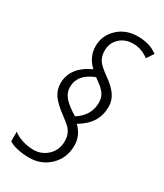

<svg xmlns="http://www.w3.org/2000/svg" viewBox="-180 -833 733 857"><g transform="rotate(30 186.0 -404.0)"><path d="M117.2 -87.9Q159.7 -87.9 189.9 -116.7Q220.2 -145.5 220.2 -190.9Q220.2 -209 215.3 -223.1Q210.4 -237.3 201.4 -248.3Q192.4 -259.3 165 -279.8Q110.8 -319.3 92.3 -346.7Q74.2 -374 74.2 -405.8Q74.2 -489.3 169.9 -533.2Q127 -573.2 127 -628.2Q127 -683.1 167.5 -721.4Q208 -759.8 270 -759.8Q332 -759.8 372.1 -729L348.1 -692.9Q311 -721.2 268.6 -721.2Q226.1 -721.2 199 -695.6Q171.9 -669.9 171.9 -630.9Q171.9 -604.5 183.3 -584.7Q194.8 -564.9 236.1 -535.9Q277.3 -506.8 295.2 -480Q313 -453.1 313 -422.9Q313 -378.4 293 -345.5Q272.9 -312.5 228 -285.2Q267.1 -246.1 267.1 -198.2Q267.1 -196.8 267.1 -195.3Q267.1 -130.9 223.9 -89.4Q180.7 -47.9 120.1 -47.9Q118.7 -47.9 117.2 -47.9Q85 -47.9 56.4 -54.4Q27.8 -61 13.2 -71.8V-121.1Q30.8 -106 59.8 -96.9Q88.9 -87.9 117.2 -87.9ZM119.1 -412.1Q119.1 -383.8 138.9 -360.6Q158.7 -337.4 204.1 -310.1Q266.1 -350.1 266.1 -415Q266.1 -440.9 253.9 -459.5Q241.7 -478 212.9 -498L198.2 -508.8Q119.1 -478.5 119.1 -412.1Z"/></g></svg>

Font: Open Sans Hebrew Condensed Light
Style: Italic
Weight: 300
Width: 3
Italic angle: -12°
Foundry: Ascender Corporation, Yanek Iontef
Version: Version 2.001;PS 002.001;hotconv 1.0.70;makeotf.lib2.5.58329